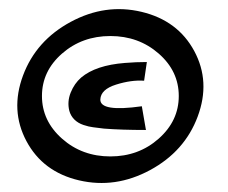

<svg xmlns="http://www.w3.org/2000/svg" viewBox="-20 -565 500 421"><path d="M116 -261Q160 -222 222 -222Q284 -222 328 -261Q372 -300 372 -354.5Q372 -409 328 -447.5Q284 -486 222 -486Q160 -486 116 -447.5Q72 -409 72 -354.5Q72 -300 116 -261ZM290.5 -539Q370 -520 406 -453Q442 -386 413.5 -309.5Q385 -233 309 -192Q233 -151 153.5 -169.5Q74 -188 38 -255.5Q2 -323 30.5 -399.5Q59 -476 135 -517Q211 -558 290.5 -539ZM296 -388Q268 -390 234.5 -379.5Q201 -369 200 -347Q199 -319 291 -332L300 -280Q246 -280 208 -283Q193 -285 184 -286Q175 -287 163 -291Q151 -295 143 -303Q135 -311 132 -322Q127 -342 135 -362Q143 -382 158 -395Q190 -422 254 -427Q278 -429 302 -429Z"/></svg>

Font: LONDON PRESLEY
Style: Regular
Weight: 400
Version: Version 001.000